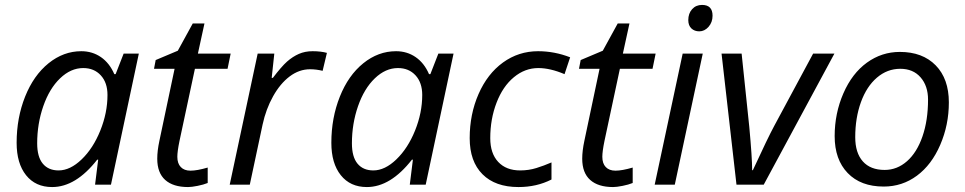

<svg xmlns="http://www.w3.org/2000/svg" viewBox="-20 -754 3941 784"><path d="M312 -544.9Q356.9 -544.9 392.1 -520.8Q427.2 -496.6 446.8 -451.2H452.1L484.9 -535.2H546.9L433.1 0H368.2L380.9 -102.1H377Q289.6 9.8 192.9 9.8Q125 9.8 86.4 -38.6Q47.9 -86.9 47.9 -170.9Q47.9 -272.5 82.5 -359.4Q117.2 -446.3 178.2 -495.6Q239.3 -544.9 312 -544.9ZM219.2 -58.1Q266.6 -58.1 313.5 -103.3Q360.4 -148.4 389.6 -220.9Q418.9 -293.5 418.9 -366.2Q418.9 -416.5 391.6 -446.3Q364.3 -476.1 319.8 -476.1Q269 -476.1 225.3 -434.1Q181.6 -392.1 156.7 -320.3Q131.8 -248.5 131.8 -168.9Q131.8 -113.3 154.8 -85.7Q177.7 -58.1 219.2 -58.1Z M757.8 -57.1Q784.7 -57.1 828.1 -69.8V-6.8Q811.5 0 787.1 4.9Q762.7 9.8 748 9.8Q687 9.8 654.5 -19.3Q622.1 -48.3 622.1 -106Q622.1 -138.2 630.9 -179.2L692.9 -473.1H608.9L615.7 -508.8L706.1 -546.9L767.1 -658.2H814.9L788.1 -535.2H921.9L909.2 -473.1H775.9L712.9 -178.2Q704.1 -135.7 704.1 -113.8Q704.1 -86.4 718.3 -71.8Q732.4 -57.1 757.8 -57.1Z M1256.3 -544.9Q1290 -544.9 1314.9 -538.1L1297.4 -464.8Q1271.5 -471.2 1246.1 -471.2Q1201.7 -471.2 1162.8 -441.9Q1124 -412.6 1095 -360.6Q1065.9 -308.6 1052.2 -245.1L1000 0H918L1032.2 -535.2H1100.1L1089.4 -436H1094.2Q1129.4 -482.4 1152.3 -502.7Q1175.3 -522.9 1200.4 -533.9Q1225.6 -544.9 1256.3 -544.9Z M1597.2 -544.9Q1642.1 -544.9 1677.2 -520.8Q1712.4 -496.6 1731.9 -451.2H1737.3L1770 -535.2H1832L1718.3 0H1653.3L1666 -102.1H1662.1Q1574.7 9.8 1478 9.8Q1410.2 9.8 1371.6 -38.6Q1333 -86.9 1333 -170.9Q1333 -272.5 1367.7 -359.4Q1402.3 -446.3 1463.4 -495.6Q1524.4 -544.9 1597.2 -544.9ZM1504.4 -58.1Q1551.8 -58.1 1598.6 -103.3Q1645.5 -148.4 1674.8 -220.9Q1704.1 -293.5 1704.1 -366.2Q1704.1 -416.5 1676.8 -446.3Q1649.4 -476.1 1605 -476.1Q1554.2 -476.1 1510.5 -434.1Q1466.8 -392.1 1441.9 -320.3Q1417 -248.5 1417 -168.9Q1417 -113.3 1439.9 -85.7Q1462.9 -58.1 1504.4 -58.1Z M2097.2 9.8Q2002.4 9.8 1950.2 -42.5Q1897.9 -94.7 1897.9 -189.9Q1897.9 -287.6 1934.1 -370.1Q1970.2 -452.6 2033.9 -498.8Q2097.7 -544.9 2177.2 -544.9Q2244.1 -544.9 2308.1 -520L2285.2 -451.2Q2226.6 -476.1 2178.2 -476.1Q2123.5 -476.1 2078.4 -438.7Q2033.2 -401.4 2007.6 -334.7Q1981.9 -268.1 1981.9 -189.9Q1981.9 -127.4 2014.4 -92.8Q2046.9 -58.1 2104 -58.1Q2139.2 -58.1 2170.4 -67.9Q2201.7 -77.6 2231.9 -90.8V-21Q2171.4 9.8 2097.2 9.8Z M2493.2 -57.1Q2520 -57.1 2563.5 -69.8V-6.8Q2546.9 0 2522.5 4.9Q2498 9.8 2483.4 9.8Q2422.4 9.8 2389.9 -19.3Q2357.4 -48.3 2357.4 -106Q2357.4 -138.2 2366.2 -179.2L2428.2 -473.1H2344.2L2351.1 -508.8L2441.4 -546.9L2502.4 -658.2H2550.3L2523.4 -535.2H2657.2L2644.5 -473.1H2511.2L2448.2 -178.2Q2439.5 -135.7 2439.5 -113.8Q2439.5 -86.4 2453.6 -71.8Q2467.8 -57.1 2493.2 -57.1Z M2735.4 0H2653.3L2767.6 -535.2H2849.6ZM2790.5 -671.9Q2790.5 -699.2 2806.2 -716.6Q2821.8 -733.9 2846.7 -733.9Q2889.6 -733.9 2889.6 -689.9Q2889.6 -663.1 2873.3 -644.5Q2856.9 -626 2835.4 -626Q2815.9 -626 2803.2 -637.9Q2790.5 -649.9 2790.5 -671.9Z M2987.3 0 2926.3 -535.2H3008.3L3039.6 -235.8Q3051.3 -109.9 3051.3 -59.1H3054.2Q3116.2 -193.4 3141.6 -240.2L3300.3 -535.2H3387.2L3098.6 0Z M3654.3 -542Q3747.1 -542 3800.8 -487.1Q3854.5 -432.1 3854.5 -335.9Q3854.5 -244.1 3819.3 -162.6Q3784.2 -81.1 3724.1 -36.6Q3664.1 7.8 3588.4 7.8Q3494.6 7.8 3441.4 -47.4Q3388.2 -102.5 3388.2 -198.2Q3388.2 -291 3423.8 -372.8Q3459.5 -454.6 3520 -498.3Q3580.6 -542 3654.3 -542ZM3769.5 -347.2Q3769.5 -403.3 3739 -438.2Q3708.5 -473.1 3656.2 -473.1Q3603 -473.1 3560.8 -437Q3518.6 -400.9 3495.4 -336.7Q3472.2 -272.5 3472.2 -193.8Q3472.2 -129.9 3503.2 -95Q3534.2 -60.1 3592.3 -60.1Q3643.1 -60.1 3683.6 -95.7Q3724.1 -131.3 3746.8 -197Q3769.5 -262.7 3769.5 -347.2Z"/></svg>

Font: CAA NEO Sans
Style: Italic
Weight: 400
Italic angle: -12°
Version: Version 1.10